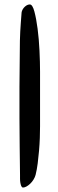

<svg xmlns="http://www.w3.org/2000/svg" viewBox="-20 -735 260 863"><path d="M160 -167Q160 -143 159 -115Q158 -87 155.5 -58Q153 -29 149.5 -1Q146 27 140 51Q137 62 130.5 72.5Q124 83 115.5 91Q107 99 98.5 103.5Q90 108 83 108Q78 107 75.5 101Q73 95 71.5 86.5Q70 78 70 69Q70 60 70 52Q69 -11 68.5 -73.5Q68 -136 67.5 -203Q67 -270 67.5 -344Q68 -418 69 -504Q69 -532 69.5 -553Q70 -574 71 -593Q72 -612 73.5 -632Q75 -652 77 -678Q77 -681 79.5 -687.5Q82 -694 87 -700Q92 -706 99 -710.5Q106 -715 114 -715Q126 -715 134.5 -683.5Q143 -652 149 -606Q155 -560 157.5 -507.5Q160 -455 160 -413Z"/></svg>

Font: Yeon Sung
Style: Regular
Weight: 400
Version: Version 1.001